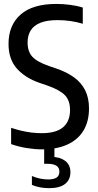

<svg xmlns="http://www.w3.org/2000/svg" viewBox="-20 -770 509 1002"><path d="M198 9.5Q161.5 9.5 118.5 2.5Q75.5 -4.5 38 -18V-103Q64.5 -94 91.2 -87.8Q118 -81.5 145 -78.2Q172 -75 198 -75Q272.5 -75 309 -105.8Q345.5 -136.5 345.5 -195.5Q345.5 -245.5 318.8 -273.2Q292 -301 226 -324L186.5 -337.5Q112 -363 68.2 -412Q24.5 -461 24.5 -541Q24.5 -638.5 87.5 -694Q150.5 -749.5 274 -749.5Q310.5 -749.5 347.5 -744.5Q384.5 -739.5 412 -730.5V-646Q381 -655.5 347.8 -660.2Q314.5 -665 281 -665Q225 -665 190.5 -651Q156 -637 140 -610.8Q124 -584.5 124 -548Q124 -501 148.8 -474Q173.5 -447 235.5 -425.5L275 -412Q329 -393.5 366.8 -366Q404.5 -338.5 424.5 -298.8Q444.5 -259 444.5 -204Q444.5 -136.5 415.8 -88.8Q387 -41 331.8 -15.8Q276.5 9.5 198 9.5ZM236 212Q212.5 212 189.5 207.8Q166.5 203.5 146.5 195V148.5Q170 158.5 191.5 162.5Q213 166.5 231.5 166.5Q259.5 166.5 274.8 157Q290 147.5 290 126Q290 104.5 274.2 94.8Q258.5 85 230.5 85H210.5V-10H264V67L242 48Q290.5 48 319 68.8Q347.5 89.5 347.5 129Q347.5 168 319.5 190Q291.5 212 236 212Z"/></svg>

Font: Encode Sans SC Condensed Medium
Style: Regular
Weight: 500
Width: 3
Designer: Multiple Designers
Foundry: Impallari Type
Version: Version 3.002